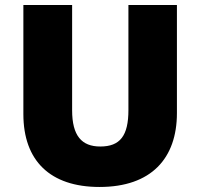

<svg xmlns="http://www.w3.org/2000/svg" viewBox="-20 -734 797 764"><path d="M684 -284V-714H491V-296C491 -194 458 -151 379 -151C305 -151 267 -194 267 -295V-714H73V-280C73 -95 179 10 376 10C582 10 684 -104 684 -284Z"/></svg>

Font: Noto Sans Gurmukhi Black
Style: Regular
Weight: 900
Designer: Jelle Bosma - Monotype Design Team
Foundry: Monotype Imaging Inc.
Version: Version 2.004